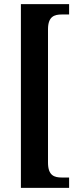

<svg xmlns="http://www.w3.org/2000/svg" viewBox="-20 -780 384 928"><path d="M81 128H314V78H279C243 78 212 69 212 6V-638C212 -701 243 -710 279 -710H314V-760H81Z"/></svg>

Font: Noto Serif Myanmar ExtraCondensed
Style: Bold
Weight: 700
Width: 2
Designer: Ben Mitchell and the Monotype Design Team
Foundry: Monotype Imaging Inc.
Version: Version 2.106